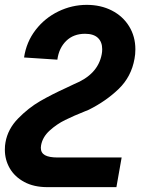

<svg xmlns="http://www.w3.org/2000/svg" viewBox="-34 -579 654 790"><path d="M-14 37Q-14 19.5 -11.5 7Q-2 -48 40.5 -91.5Q83 -135 131 -162.8Q179 -190.5 239.5 -218Q258.5 -226.5 270 -232.5Q319.5 -252.5 348 -283Q376.5 -313.5 384.5 -355.5Q386.5 -365.5 386.5 -376.5Q386.5 -406.5 368.8 -423.2Q351 -440 316 -440Q268.5 -440 238.5 -410.8Q208.5 -381.5 202 -333.5L65 -342.5Q74.5 -406.5 112.5 -455.8Q150.5 -505 206.2 -532Q262 -559 323 -559Q380.5 -559 426 -535.8Q471.5 -512.5 497.2 -470.8Q523 -429 523 -376Q523 -355.5 519.5 -337.5Q506.5 -263.5 454.5 -213.2Q402.5 -163 331.5 -127.5L318 -122Q269 -102.5 234 -85.2Q199 -68 170 -41.5Q141 -15 135 19Q134.5 24 134 29Q134 50 151 59.5Q168 69 203 69H466.5L445 191H161Q105.5 191 66 169.8Q26.5 148.5 6.2 113.5Q-14 78.5 -14 37Z"/></svg>

Font: JuliaMono
Style: Bold Italic
Weight: 700
Italic angle: -9°
Monospace: yes
Designer: cormullion
Foundry: corm
Version: Version 0.057; ttfautohint (v1.8.4)